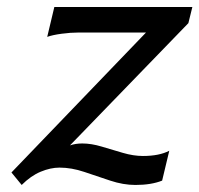

<svg xmlns="http://www.w3.org/2000/svg" viewBox="-20 -508 561 540"><path d="M132.8 -488.3H521L509.8 -442.9L176.8 -99.1Q192.4 -104.5 211.4 -104.5Q236.8 -104.5 266.1 -95.7Q295.4 -86.9 325.4 -78.1Q355.5 -69.3 381.8 -69.3Q427.7 -69.3 456.1 -84L436 0Q405.3 12.2 360.8 12.2Q326.7 12.2 290 0Q253.4 -12.2 217.3 -24.4Q181.2 -36.6 147.5 -36.6Q122.1 -36.6 94.5 -25.1Q66.9 -13.7 41 12.2L12.2 -22.9L390.6 -416.5H200.2Q178.7 -416.5 153.3 -413.1Q127.9 -409.7 112.8 -404.3Z"/></svg>

Font: Andika
Style: Italic
Weight: 400
Italic angle: -14°
Designer: Victor Gaultney, Annie Olsen, Julie Remington, Don Collingsworth, Eric Hays, Becca Hirsbrunner
Foundry: SIL International
Version: Version 6.101